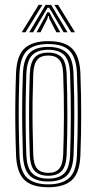

<svg xmlns="http://www.w3.org/2000/svg" viewBox="-20 -780 405 807"><path d="M182.9 7Q113.1 7 81.7 -24.7Q50.2 -56.4 47.5 -127.6Q45.2 -189.1 44.5 -245.9Q43.7 -302.7 44.5 -358.7Q45.2 -414.6 47.4 -473.2Q50.6 -547.2 83.6 -577.1Q116.5 -607 182.9 -607Q253 -607 284 -575.1Q315 -543.3 317.9 -472.2Q321.4 -380 321.3 -297.1Q321.3 -214.3 317.9 -126.8Q314.9 -52.9 282 -22.9Q249.1 7 182.9 7ZM182.9 -5.1Q240.8 -5.1 270.7 -31.9Q300.6 -58.7 303.4 -127Q306.8 -214.2 306.8 -295.5Q306.9 -376.9 303.4 -471.5Q301 -535.1 273.9 -565Q246.9 -594.9 182.9 -594.9Q121.7 -594.9 93 -566.4Q64.4 -537.9 61.7 -470.5Q59.8 -418.5 59 -363.7Q58.2 -308.9 58.9 -250.1Q59.7 -191.4 62 -127.1Q64.6 -58.3 94.9 -31.7Q125.2 -5.1 182.9 -5.1ZM182.9 -17.1Q129 -17.1 103.8 -43.1Q78.7 -69 76.2 -130.1Q74.4 -182.8 73.6 -239.5Q72.8 -296.2 73.4 -354.4Q74 -412.7 76.2 -470Q78.7 -531.7 104.1 -557.3Q129.5 -582.9 182.9 -582.9Q233.7 -582.9 260.1 -558.5Q286.6 -534.1 288.9 -472.4Q291.1 -412.8 291.9 -356.1Q292.6 -299.4 291.9 -243.3Q291.3 -187.3 289.2 -130Q286.8 -68.1 261.3 -42.6Q235.7 -17.1 182.9 -17.1ZM182.9 -29.2Q228.1 -29.2 250.3 -51.9Q272.5 -74.6 274.7 -130.4Q277.4 -203.8 277.7 -290Q278.1 -376.1 274.6 -469.4Q272.5 -525.9 250 -548.4Q227.5 -570.8 182.9 -570.8Q137.3 -570.8 115.2 -548Q93.1 -525.3 90.7 -469.6Q89 -420.3 88.1 -365.5Q87.3 -310.7 87.9 -251.6Q88.5 -192.6 90.7 -130.1Q92.9 -73.2 115.9 -51.2Q138.8 -29.2 182.9 -29.2ZM182.9 -41.3Q146.2 -41.3 126.6 -60.6Q107 -80 105.2 -130.6Q103.2 -188.4 102.5 -244.1Q101.8 -299.8 102.5 -355.6Q103.2 -411.4 105.2 -468.8Q107.1 -517.3 125.5 -538Q143.9 -558.7 182.9 -558.7Q219.5 -558.7 238.9 -539.4Q258.3 -520 260.1 -469.2Q263.1 -383.9 263.2 -298.1Q263.3 -212.3 260.2 -131Q258.3 -81.8 239.6 -61.5Q221 -41.3 182.9 -41.3ZM182.9 -53.4Q214.9 -53.4 229.5 -71.8Q244.2 -90.2 245.7 -131.7Q248.4 -208.2 248.7 -291.4Q249.1 -374.7 245.6 -468.7Q244.2 -512.1 228.6 -529.4Q213 -546.6 182.9 -546.6Q150.5 -546.6 135.9 -528.1Q121.2 -509.6 119.7 -468.1Q117.7 -412 117 -358.2Q116.3 -304.3 117 -248.6Q117.7 -193 119.7 -131Q121.2 -87.3 137.1 -70.3Q153 -53.4 182.9 -53.4ZM71.3 -644.4 142.5 -759.6H158.2L87.4 -644.4ZM102.7 -644.4 171.8 -759.6H194.8L263.9 -644.4H247.4L198.5 -728L186.3 -747.6H180.3L168.2 -727.9L119.2 -644.4ZM133.7 -644.4 170.2 -710.9 178.7 -728.3H188L196.3 -710.9L233.4 -644.4H216.9L187.4 -701.6L184.7 -712.8H181.9L179.3 -701.6L150.2 -644.4ZM279.2 -644.4 208.5 -759.6H224.2L295.3 -644.4Z"/></svg>

Font: Big Shoulders Inline Display SC Thin
Style: Regular
Weight: 100
Designer: Patric King
Foundry: XO Type Co
Version: Version 2.002